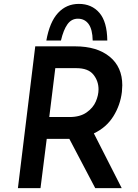

<svg xmlns="http://www.w3.org/2000/svg" viewBox="-20 -966 711 986"><path d="M462 -281 605 0H469L336 -253H325H220L188 0H72L161 -728H366Q478 -728 543 -675Q608 -622 608 -528Q608 -518 606 -494Q598 -426 562 -368.5Q526 -311 462 -281ZM372 -616H264L233 -365H337Q391 -365 424.5 -388.5Q458 -412 472 -444.5Q486 -477 486 -507Q486 -550 459.5 -583Q433 -616 372 -616ZM531 -758H456Q455 -815 435 -842.5Q415 -870 380 -870Q347 -870 326.5 -841.5Q306 -813 293 -758H218Q235 -853 278 -899.5Q321 -946 385 -946Q451 -946 490.5 -900Q530 -854 531 -758Z"/></svg>

Font: Josefin Sans SemiBold
Style: Italic
Weight: 600
Italic angle: -7°
Designer: Santiago Orozco
Foundry: Typemade
Version: Version 2.000